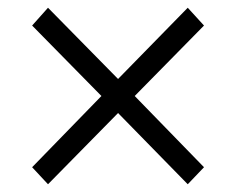

<svg xmlns="http://www.w3.org/2000/svg" viewBox="-20 -498 610 496"><path d="M63 -66 104 -22 285 -206 465 -22 507 -66 328 -250 507 -432 465 -478 285 -294 104 -478 63 -432 242 -250Z"/></svg>

Font: Lingua Franca
Style: Regular
Weight: 400
Version: Version 1.19